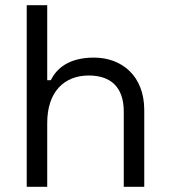

<svg xmlns="http://www.w3.org/2000/svg" viewBox="-20 -720 653 740"><path d="M83 0H162V-246C162 -367 228 -429 322 -429C404 -429 457 -387 457 -290V0H536V-296C536 -427 450 -498 342 -498C243 -498 197 -454 176 -411H162V-700H83Z"/></svg>

Font: Meta Space
Style: Regular
Weight: 400
Designer: Meta Pool / Florian Karsten
Foundry: Meta Pool / Florian Karsten
Version: Version 2.000;Glyphs 3.1.1 (3137)